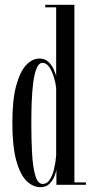

<svg xmlns="http://www.w3.org/2000/svg" viewBox="-20 -770 386 800"><path d="M148.5 10Q117.5 10 90.8 -16Q64 -42 47.8 -101Q31.5 -160 31.5 -259Q31.5 -355.5 47.8 -414.2Q64 -473 89.5 -499.5Q115 -526 143.5 -526Q167.5 -526 182 -512Q196.5 -498 203.8 -480.8Q211 -463.5 214 -453.5V-739.5H168.5V-750H290V-10H338V0H215V-64Q213.5 -51.5 206.2 -34Q199 -16.5 185 -3.2Q171 10 148.5 10ZM158 -3.5Q175.5 -3.5 187.2 -21.2Q199 -39 205.5 -66.5Q212 -94 214 -123V-404Q211.5 -426 204 -450.2Q196.5 -474.5 184.8 -491.2Q173 -508 157.5 -508Q141.5 -508 132.2 -484.8Q123 -461.5 118.2 -424Q113.5 -386.5 112 -342.5Q110.5 -298.5 110.5 -257Q110.5 -191 113.5 -133.2Q116.5 -75.5 126.8 -39.5Q137 -3.5 158 -3.5Z"/></svg>

Font: Imbue 100pt
Style: Regular
Weight: 400
Designer: Tyler Finck
Foundry: Etcetera Type Company
Version: Version 1.102; ttfautohint (v1.8.3)